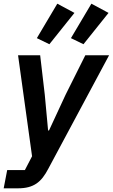

<svg xmlns="http://www.w3.org/2000/svg" viewBox="-46 -822 612 1042"><path d="M417 -522H546L216 94Q202 121 186.5 141Q171 161 152 174Q133 187 108.5 193.5Q84 200 52 200H-26L-7 101H89L128 26L52 -522H172L197 -308L215 -114H220L310 -308ZM222 -582 154 -615 265 -802 358 -752ZM407 -582 339 -615 450 -802 543 -752Z"/></svg>

Font: IBM Plex Sans SmBld
Style: Italic
Weight: 600
Italic angle: -11°
Designer: Mike Abbink, Paul van der Laan, Pieter van Rosmalen
Foundry: Bold Monday
Version: Version 3.005